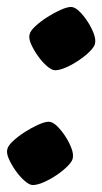

<svg xmlns="http://www.w3.org/2000/svg" viewBox="-23 -531 294 552"><path d="M71 1Q62 1 48.5 -10.5Q35 -22 22.5 -39.5Q10 -57 2.5 -74Q-5 -91 -2 -102Q0 -112 14.5 -125.5Q29 -139 48.5 -151.5Q68 -164 87 -172.5Q106 -181 117 -181Q128 -181 140.5 -169Q153 -157 164.5 -139.5Q176 -122 182.5 -104.5Q189 -87 186 -75Q184 -66 171 -53Q158 -40 139.5 -27.5Q121 -15 102.5 -7Q84 1 71 1ZM135 -329Q126 -329 112.5 -340.5Q99 -352 86.5 -369.5Q74 -387 66.5 -404Q59 -421 62 -432Q64 -442 78.5 -455.5Q93 -469 112.5 -481.5Q132 -494 151 -502.5Q170 -511 181 -511Q192 -511 204.5 -499Q217 -487 228.5 -469.5Q240 -452 246.5 -434.5Q253 -417 250 -405Q248 -396 235 -383Q222 -370 203.5 -357.5Q185 -345 166.5 -337Q148 -329 135 -329Z"/></svg>

Font: Texturina 12pt ExtraBold
Style: Italic
Weight: 800
Italic angle: -11°
Designer: Guillermo Torres Carreño
Foundry: Omnibus-Type
Version: Version 1.002